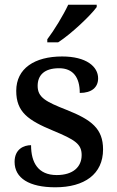

<svg xmlns="http://www.w3.org/2000/svg" viewBox="-20 -786 499 816"><path d="M181 -619V-606H227C283 -642 366 -721 391 -756V-766H270C249 -721 210 -657 181 -619ZM215 10C339 10 418 -46 418 -151C418 -239 369 -277 263 -319C174 -354 140 -372 140 -421C140 -466 168 -496 231 -496C290 -496 319 -458 319 -391C370 -391 397 -415 397 -453C397 -503 347 -546 244 -546C127 -546 49 -495 49 -400C49 -310 99 -275 205 -231C299 -192 327 -174 327 -127C327 -77 291 -42 221 -42C142 -42 112 -95 112 -169C82 -169 42 -153 42 -98C42 -29 104 10 215 10Z"/></svg>

Font: Noto Serif Gurmukhi Medium
Style: Regular
Weight: 500
Designer: Vaibhav Singh and the Monotype Design Team
Foundry: Monotype Imaging Inc.
Version: Version 2.004